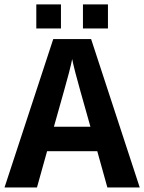

<svg xmlns="http://www.w3.org/2000/svg" viewBox="-20 -832 640 852"><path d="M600.1 0H456.5L411.6 -161.1H189L144 0H0L216.3 -658.7H384.3ZM300.3 -569.8Q296.4 -549.3 285.9 -508.5Q275.4 -467.8 219.2 -269.5H381.3Q324.2 -470.7 314.2 -510.3Q304.2 -549.8 300.3 -569.8ZM348.1 -705.6V-812.5H459V-705.6ZM141.1 -705.6V-812.5H250.5V-705.6Z"/></svg>

Font: Cousine
Style: Bold
Weight: 700
Monospace: yes
Designer: Steve Matteson
Foundry: Ascender Corporation
Version: Version 1.20